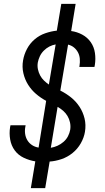

<svg xmlns="http://www.w3.org/2000/svg" viewBox="-20 -863 540 990"><path d="M139 107 162 -31Q131 -36 102.5 -49.5Q74 -63 56 -87.5Q38 -112 32.5 -143.5Q27 -175 32 -207L34 -217H112L111 -211Q107 -192 109.5 -173.5Q112 -155 121 -140Q130 -125 145 -115Q160 -105 179 -102L218 -343Q190 -358 166 -378.5Q142 -399 125 -426Q108 -453 100.5 -485.5Q93 -518 99 -552Q104 -582 119 -610.5Q134 -639 158.5 -660Q183 -681 213.5 -691.5Q244 -702 273 -705L296 -843H370L347 -703Q377 -699 404 -684.5Q431 -670 448 -645.5Q465 -621 469.5 -590Q474 -559 469 -528L467 -518H389L390 -524Q393 -542 391.5 -560Q390 -578 382 -593Q374 -608 361 -618.5Q348 -629 331 -633L291 -396Q321 -381 346.5 -360.5Q372 -340 390 -312.5Q408 -285 416 -252Q424 -219 418 -183Q413 -153 396.5 -124Q380 -95 354 -74Q328 -53 297 -42.5Q266 -32 236 -30L213 107ZM232 -427 267 -634Q250 -631 234.5 -623Q219 -615 206 -602Q193 -589 185.5 -573Q178 -557 175 -541Q172 -523 175.5 -506Q179 -489 187 -474Q195 -459 207 -447.5Q219 -436 232 -427ZM242 -101Q260 -104 276.5 -111.5Q293 -119 307.5 -131.5Q322 -144 330.5 -160.5Q339 -177 342 -194Q345 -213 341 -231.5Q337 -250 328 -265Q319 -280 306 -291.5Q293 -303 277 -312Z"/></svg>

Font: Iosevka Term Curly Oblique
Style: Regular
Weight: 400
Italic angle: -9°
Designer: Belleve Invis
Foundry: Belleve Invis
Version: Version 32.3.0